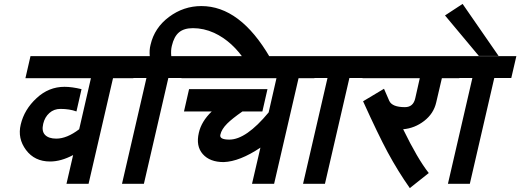

<svg xmlns="http://www.w3.org/2000/svg" viewBox="-20 -920 2661 982"><path d="M201 -287Q192 -249 210.5 -230Q229 -211 268 -211Q322 -211 385 -259L445 -520H110L136 -633H688L662 -520H558L433 20H320L354 -127Q292 -94 236 -94Q157 -94 113 -153Q69 -212 86 -283Q104 -360 167 -418Q229 -476 310 -476Q348 -476 397 -464L371 -350Q336 -363 289 -363Q256 -363 232.5 -342Q209 -321 201 -287Z M750 -691Q770 -778 844.5 -833.5Q919 -889 1010 -889Q1208 -889 1361 -626L1379 -593H1243L1239 -601L1238 -603Q1170 -708 1075 -752Q1022 -776 967 -776Q921 -776 895.5 -754.5Q870 -733 859 -686Q853 -662 856 -633H954L928 -521H841L716 20H604L729 -521H642L668 -633H746Q743 -664 750 -691Z M1124 -91Q1053 -91 1017 -132Q981 -173 997 -241Q1010 -299 1063 -350H921L947 -464H1348L1322 -350H1220Q1167 -313 1142 -288Q1113 -259 1107 -231Q1101 -206 1153 -206Q1239 -206 1354 -345L1394 -520H908L934 -633H1614L1588 -520H1507L1382 20H1269L1312 -165Q1206 -94 1124 -91Z M1854 -521H1767L1642 20H1530L1655 -521H1568L1594 -633H1880Z M2211 -396Q2198 -339 2149.5 -301.5Q2101 -264 2042 -259Q2116 -107 2173 -35L2076 42Q2016 -43 1963 -141Q1914 -232 1837 -402L1944 -466L1971 -404Q1986 -372 2051 -372Q2094 -372 2104 -418L2127 -520H1834L1860 -633H2355L2329 -520H2240Z M2530 -634H2429L2256 -841L2346 -900ZM2595 -521H2508L2383 20H2271L2396 -521H2309L2335 -633H2621Z"/></svg>

Font: Miedinger
Style: Bold-Italic
Weight: 700
Italic angle: -13°
Version: Version 001.000